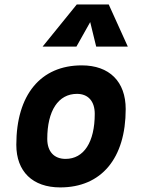

<svg xmlns="http://www.w3.org/2000/svg" viewBox="-20 -815 626 845"><path d="M245.1 9.8C426.3 9.8 533.2 -118.2 533.2 -335C533.2 -456.1 461.4 -527.3 339.8 -527.3C158.7 -527.3 51.8 -397.5 51.8 -177.7C51.8 -60.1 123.5 9.8 245.1 9.8ZM268.6 -115.7C217.8 -115.7 188 -148.4 188 -203.6C188 -328.1 236.8 -401.9 318.8 -401.9C368.2 -401.9 397 -369.1 397 -314C397 -189.5 349.1 -115.7 268.6 -115.7ZM458.5 -795.4H317.9L167.5 -609.9H316.4L377 -717.8L403.3 -609.9H542.5Z"/></svg>

Font: Cascadia Code
Style: Bold Italic
Weight: 700
Italic angle: -10°
Monospace: yes
Designer: Aaron Bell
Foundry: Saja Typeworks
Version: Version 2404.023